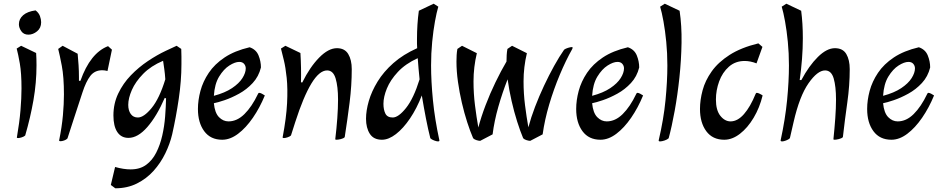

<svg xmlns="http://www.w3.org/2000/svg" viewBox="-20 -732 5084 1036"><path d="M133 -545Q108 -545 95 -563.5Q82 -582 82 -601Q82 -630 105 -650Q128 -670 172 -676Q189 -663 195.5 -645.5Q202 -628 202 -612Q202 -581 180 -563Q158 -545 133 -545ZM78 13Q71 13 71 10Q85 -71 90.5 -137Q96 -203 96 -255Q96 -337 87 -389Q78 -441 70 -470L94 -485L175 -446Q176 -430 176.5 -413.5Q177 -397 177 -380Q177 -286 160.5 -191.5Q144 -97 116 -1Q110 5 97.5 9Q85 13 78 13Z M307 30Q299 30 299 26Q314 -48 319.5 -110Q325 -172 325 -222Q325 -317 313.5 -377Q302 -437 294 -468L318 -485L399 -442Q402 -411 404 -379.5Q406 -348 406 -315V-296H414Q467 -446 563 -483L584 -464L560 -349Q553 -351 545.5 -352Q538 -353 532 -353Q491 -353 467.5 -322.5Q444 -292 425 -233.5Q406 -175 378 -90L344 15Q338 22 326 26Q314 30 307 30Z M602 284 578 266 601 169Q647 182 685 182Q735 182 768.5 157.5Q802 133 823 91.5Q844 50 855.5 -0.5Q867 -51 871 -103Q875 -155 876 -201L869 -204Q826 -105 775 -46.5Q724 12 673 12Q634 12 613 -19.5Q592 -51 592 -109Q592 -173 618 -227.5Q644 -282 686 -325.5Q728 -369 778 -402.5Q828 -436 875 -458L933 -485L958 -468Q959 -453 959 -427Q959 -401 959 -385Q959 -297 944.5 -198.5Q930 -100 909 -7Q897 44 872 95.5Q847 147 809 189.5Q771 232 719 258Q667 284 602 284ZM724 -98Q756 -98 798 -149Q840 -200 872 -304Q870 -335 866.5 -359Q863 -383 860 -404Q794 -376 752.5 -333.5Q711 -291 691.5 -246.5Q672 -202 672 -166Q672 -136 685.5 -117Q699 -98 724 -98Z M1179 22Q1116 22 1082 -24Q1048 -70 1048 -144Q1048 -191 1061.5 -241.5Q1075 -292 1106.5 -339Q1138 -386 1192 -422Q1246 -458 1327 -477Q1362 -465 1375 -433Q1388 -401 1388 -368Q1376 -319 1343.5 -284Q1311 -249 1270 -226.5Q1229 -204 1192 -191.5Q1155 -179 1134 -175Q1139 -123 1161.5 -100Q1184 -77 1213 -77Q1259 -77 1299 -116.5Q1339 -156 1372 -225Q1374 -231 1379 -231Q1384 -231 1393 -226.5Q1402 -222 1409 -217Q1382 -151 1344.5 -96.5Q1307 -42 1264.5 -10Q1222 22 1179 22ZM1134 -215Q1194 -231 1232 -256.5Q1270 -282 1288 -310.5Q1306 -339 1306 -363Q1306 -377 1297 -387.5Q1288 -398 1271 -398Q1248 -398 1217.5 -378.5Q1187 -359 1162.5 -319Q1138 -279 1134 -215Z M1796 22Q1789 22 1789 19Q1796 -39 1800 -94Q1804 -149 1804 -195Q1804 -265 1791 -308.5Q1778 -352 1745 -352Q1703 -352 1660 -281Q1617 -210 1573 -73L1550 -1Q1544 5 1531.5 9Q1519 13 1512 13Q1505 13 1505 9Q1525 -96 1529 -175Q1533 -254 1527 -311.5Q1521 -369 1511.5 -407.5Q1502 -446 1496 -470L1520 -485L1601 -446Q1606 -366 1604 -288L1611 -287Q1652 -370 1702 -421Q1752 -472 1798 -472Q1840 -472 1859 -440.5Q1878 -409 1878 -359Q1878 -271 1866.5 -179.5Q1855 -88 1840 8Q1834 15 1819 18.5Q1804 22 1796 22Z M2343 31Q2336 31 2322.5 26Q2309 21 2302 14Q2290 -33 2278.5 -92Q2267 -151 2256 -217Q2229 -147 2192.5 -93Q2156 -39 2116.5 -8.5Q2077 22 2041 22Q1996 22 1975.5 -10Q1955 -42 1955 -91Q1955 -135 1970 -187Q1985 -239 2017.5 -292Q2050 -345 2102.5 -391.5Q2155 -438 2231 -472Q2230 -484 2230 -496.5Q2230 -509 2230 -521Q2230 -561 2232.5 -599.5Q2235 -638 2240 -674L2320 -712L2345 -696Q2336 -666 2327 -616.5Q2318 -567 2312 -506Q2306 -445 2306 -379Q2306 -294 2316 -191.5Q2326 -89 2351 26Q2351 31 2343 31ZM2099 -98Q2130 -98 2171 -149.5Q2212 -201 2244 -304Q2241 -333 2238.5 -361.5Q2236 -390 2234 -418Q2168 -388 2127 -344Q2086 -300 2067.5 -254.5Q2049 -209 2049 -172Q2049 -140 2059.5 -119Q2070 -98 2099 -98Z M2571 28Q2564 28 2552 24.5Q2540 21 2533 14Q2517 -23 2501 -72.5Q2485 -122 2472 -178Q2459 -234 2451 -291Q2443 -348 2443 -400Q2443 -418 2444 -435Q2445 -452 2448 -468L2473 -485L2553 -445Q2535 -370 2535 -293Q2535 -227 2543 -163.5Q2551 -100 2561 -44Q2576 -101 2600 -164Q2624 -227 2653.5 -288Q2683 -349 2713 -400Q2713 -418 2714 -435Q2715 -452 2718 -468L2743 -485L2823 -445Q2805 -370 2805 -293Q2805 -227 2813 -164Q2821 -101 2831 -45Q2845 -98 2867 -155.5Q2889 -213 2915.5 -269.5Q2942 -326 2970 -376.5Q2998 -427 3024 -464Q3032 -470 3045.5 -474Q3059 -478 3066 -478Q3070 -478 3070 -474Q3070 -473 3069 -471.5Q3068 -470 3068 -468Q3033 -406 3000.5 -328.5Q2968 -251 2943.5 -168.5Q2919 -86 2908 -7L2841 28Q2834 28 2822 24.5Q2810 21 2803 14Q2787 -24 2770.5 -76Q2754 -128 2740.5 -187Q2727 -246 2719 -304Q2691 -233 2669 -156Q2647 -79 2638 -7Z M3220 22Q3157 22 3123 -24Q3089 -70 3089 -144Q3089 -191 3102.5 -241.5Q3116 -292 3147.5 -339Q3179 -386 3233 -422Q3287 -458 3368 -477Q3403 -465 3416 -433Q3429 -401 3429 -368Q3417 -319 3384.5 -284Q3352 -249 3311 -226.5Q3270 -204 3233 -191.5Q3196 -179 3175 -175Q3180 -123 3202.5 -100Q3225 -77 3254 -77Q3300 -77 3340 -116.5Q3380 -156 3413 -225Q3415 -231 3420 -231Q3425 -231 3434 -226.5Q3443 -222 3450 -217Q3423 -151 3385.5 -96.5Q3348 -42 3305.5 -10Q3263 22 3220 22ZM3175 -215Q3235 -231 3273 -256.5Q3311 -282 3329 -310.5Q3347 -339 3347 -363Q3347 -377 3338 -387.5Q3329 -398 3312 -398Q3289 -398 3258.5 -378.5Q3228 -359 3203.5 -319Q3179 -279 3175 -215Z M3542 31Q3534 31 3534 26Q3561 -89 3571 -191.5Q3581 -294 3581 -379Q3581 -445 3575 -506Q3569 -567 3560 -616.5Q3551 -666 3542 -696L3567 -712L3647 -674Q3659 -594 3657.5 -501Q3656 -408 3646 -313.5Q3636 -219 3620.5 -134Q3605 -49 3588 14Q3581 21 3566 26Q3551 31 3542 31Z M3888 22Q3825 22 3791 -24Q3757 -70 3757 -144Q3757 -192 3771 -244.5Q3785 -297 3820 -346.5Q3855 -396 3916.5 -435.5Q3978 -475 4072 -498L4094 -479L4062 -390Q4029 -403 3998 -403Q3948 -403 3913 -372Q3878 -341 3860.5 -293Q3843 -245 3843 -195Q3843 -137 3867 -107Q3891 -77 3922 -77Q3960 -77 3994.5 -116.5Q4029 -156 4057 -225Q4059 -231 4064 -231Q4069 -231 4078.5 -226.5Q4088 -222 4095 -217Q4079 -151 4046.5 -96.5Q4014 -42 3972.5 -10Q3931 22 3888 22Z M4201 31Q4192 31 4192 26Q4217 -89 4227 -191.5Q4237 -294 4237 -379Q4237 -445 4231 -506Q4225 -567 4216 -616.5Q4207 -666 4198 -696L4223 -712L4303 -674Q4312 -605 4312 -526Q4312 -471 4307.5 -413.5Q4303 -356 4295 -300H4304Q4345 -377 4393 -424.5Q4441 -472 4485 -472Q4528 -472 4546.5 -440.5Q4565 -409 4565 -359Q4565 -271 4552 -179.5Q4539 -88 4528 8Q4521 15 4506 18.5Q4491 22 4484 22Q4477 22 4477 19Q4483 -39 4487 -94Q4491 -149 4491 -195Q4491 -265 4478.5 -308.5Q4466 -352 4432 -352Q4391 -352 4342.5 -282.5Q4294 -213 4262 -73L4242 14Q4235 21 4221.5 26Q4208 31 4201 31Z M4790 22Q4727 22 4693 -24Q4659 -70 4659 -144Q4659 -191 4672.5 -241.5Q4686 -292 4717.5 -339Q4749 -386 4803 -422Q4857 -458 4938 -477Q4973 -465 4986 -433Q4999 -401 4999 -368Q4987 -319 4954.5 -284Q4922 -249 4881 -226.5Q4840 -204 4803 -191.5Q4766 -179 4745 -175Q4750 -123 4772.5 -100Q4795 -77 4824 -77Q4870 -77 4910 -116.5Q4950 -156 4983 -225Q4985 -231 4990 -231Q4995 -231 5004 -226.5Q5013 -222 5020 -217Q4993 -151 4955.5 -96.5Q4918 -42 4875.5 -10Q4833 22 4790 22ZM4745 -215Q4805 -231 4843 -256.5Q4881 -282 4899 -310.5Q4917 -339 4917 -363Q4917 -377 4908 -387.5Q4899 -398 4882 -398Q4859 -398 4828.5 -378.5Q4798 -359 4773.5 -319Q4749 -279 4745 -215Z"/></svg>

Font: Julee
Style: Regular
Weight: 400
Designer: Julian Tunni
Foundry: Julian Tunni
Version: Version 1.002; ttfautohint (v1.8.4.7-5d5b);gftools[0.9.23]